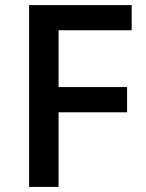

<svg xmlns="http://www.w3.org/2000/svg" viewBox="-20 -734 572 754"><path d="M210 0H94.2V-713.9H497.1V-615.2H210V-392.1H479V-293H210Z"/></svg>

Font: f1_31487          
Style: Regular
Weight: 600
Foundry: Ascender Corporation
Version: Version 1.10